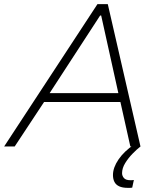

<svg xmlns="http://www.w3.org/2000/svg" viewBox="-34 -708 796 928"><path d="M-14 0 437 -688H487L645 0H596L548 -215H179L37 0ZM206 -258H538L455 -633H450ZM584 200Q558 200 542 192.5Q526 185 519 171Q512 157 512 138Q512 102 539 62.5Q566 23 615 -10L645 0Q628 13 607 34.5Q586 56 571 80.5Q556 105 556 129Q556 142 565 152.5Q574 163 596 163Q599 163 602.5 163Q606 163 613 162L605 199Q599 200 594.5 200Q590 200 584 200Z"/></svg>

Font: Saira SemiExpanded ExtraLight
Style: Italic
Weight: 250
Width: 6
Italic angle: -12°
Designer: Hector Gatti with collaboration of the Omnibus-Type team
Foundry: Omnibus-Type
Version: Version 1.101